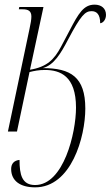

<svg xmlns="http://www.w3.org/2000/svg" viewBox="-20 -566 476 826"><path d="M131 240C287 240 347 23 347 -99C347 -235 284 -273 164 -273C212 -286 241 -335 273 -396C328 -500 346 -518 374 -518C396 -518 411 -504 411 -466C423 -467 436 -481 436 -502C436 -530 416 -546 387 -546C340 -546 318 -509 279 -434L242 -364C213 -310 182 -278 109 -266L167 -536H63L61 -526H77C100 -526 115 -520 115 -495C115 -482 112 -465 107 -442L14 0H53L107 -256C127 -261 147 -265 173 -265C239 -265 307 -239 307 -103C307 5 254 230 131 230C74 230 64 185 64 122C41 124 28 138 28 161C28 212 67 240 131 240Z"/></svg>

Font: Noto Serif Display ExtraCondensed ExtraLight
Style: Italic
Weight: 200
Width: 2
Italic angle: -12°
Designer: Monotype Design Team
Foundry: Monotype Imaging Inc.
Version: Version 2.009